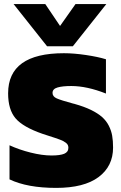

<svg xmlns="http://www.w3.org/2000/svg" viewBox="-20 -916 597 946"><path d="M211.9 -688 46.9 -896H203.1L275.9 -788.1L352.1 -896H503.9L338.9 -688ZM256.8 9.8Q114.7 9.8 26.9 -32.2V-200.2Q74.7 -178.2 131.3 -164.1Q188 -149.9 233.9 -149.9Q275.9 -149.9 296.4 -158.4Q316.9 -167 316.9 -188Q316.9 -194.8 314.5 -200.7Q312 -206.5 305.7 -211.4Q299.3 -216.3 293.2 -220Q287.1 -223.6 273.9 -228.5Q260.7 -233.4 251 -236.6Q241.2 -239.7 221.7 -246.1Q202.1 -252.4 189 -256.8Q93.3 -290 56.6 -333Q20 -376 20 -456.1Q20 -653.8 294.9 -653.8Q343.8 -653.8 403.1 -645Q462.4 -636.2 502 -624V-455.1Q408.2 -492.2 331.1 -492.2Q288.6 -492.2 263.7 -485.1Q238.8 -478 238.8 -458Q238.8 -440.4 259.5 -431.2Q280.3 -421.9 341.8 -405.3Q343.3 -405.3 344 -405Q344.7 -404.8 345.9 -404.5Q347.2 -404.3 348.1 -403.8Q395 -390.6 428.5 -374.3Q461.9 -357.9 482.9 -339.4Q503.9 -320.8 516.1 -296.6Q528.3 -272.5 532.7 -247.3Q537.1 -222.2 537.1 -189Q537.1 -96.7 465.6 -43.5Q394 9.8 256.8 9.8Z"/></svg>

Font: Kanit ExtraBold
Style: Regular
Weight: 800
Designer: Katatrad Team
Foundry: CadsonDemak
Version: Version 1.000;PS 001.000;hotconv 1.0.88;makeotf.lib2.5.64775